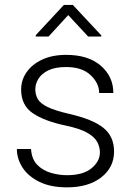

<svg xmlns="http://www.w3.org/2000/svg" viewBox="-20 -765 547 794"><path d="M393.1 -134.8Q393.1 -156.7 382.3 -177.5Q371.6 -198.2 341.1 -215.8Q310.5 -233.4 252 -245.6Q163.6 -264.2 115.5 -296.9Q67.4 -329.6 67.4 -394.5Q67.4 -434.1 90.1 -466.6Q112.8 -499 154.5 -518.6Q196.3 -538.1 253.4 -538.1Q345.2 -538.1 397 -493.2Q448.7 -448.2 448.7 -380.4H390.1Q390.1 -420.9 354.7 -454.3Q319.3 -487.8 253.4 -487.8Q208 -487.8 179.9 -474.1Q151.9 -460.4 138.9 -439.2Q126 -418 126 -396Q126 -373 136.5 -355Q147 -336.9 177.2 -322.3Q207.5 -307.6 266.6 -293.9Q362.8 -272 407.2 -236.6Q451.7 -201.2 451.7 -138.2Q451.7 -72.8 398.7 -31.5Q345.7 9.8 256.8 9.8Q189.9 9.8 143.6 -12.7Q97.2 -35.2 73.5 -71.5Q49.8 -107.9 49.8 -148.9H108.4Q110.8 -107.4 133.8 -83.7Q156.7 -60.1 190.2 -50.3Q223.6 -40.5 256.8 -40.5Q323.7 -40.5 358.4 -69.1Q393.1 -97.7 393.1 -134.8ZM281.2 -744.6 398.9 -618.7V-613.8H344.7L262.2 -702.6L180.7 -613.8H127.9V-619.6L244.1 -744.6Z"/></svg>

Font: Vazirmatn RD FD ExtraLight
Style: Regular
Weight: 200
Designer: Saber Rastikerdar
Foundry: Saber Rastikerdar
Version: Version 33.003